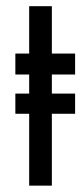

<svg xmlns="http://www.w3.org/2000/svg" viewBox="-20 -584 260 604"><path d="M28.3 -226.1V-289.6H71.8V-349.6H28.3V-415.5H71.8V-564.5H143.1V-415.5H216.3V-349.6H143.1V-289.6H216.3V-226.1H143.1V0H71.8V-226.1Z"/></svg>

Font: NMS Futura Pro Book
Style: Regular
Weight: 400
Designer: Blend3rman
Version: Version 0.1